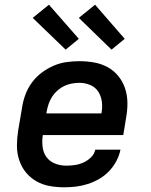

<svg xmlns="http://www.w3.org/2000/svg" viewBox="-20 -788 640 816"><path d="M253 8Q221 8 190.5 2.5Q160 -3 134 -18Q108 -33 89.5 -56Q71 -79 61.5 -108Q52 -137 52 -168.5Q52 -200 57 -232L74 -332Q78 -359 88 -386Q98 -413 115.5 -437Q133 -461 157 -479Q181 -497 207.5 -508.5Q234 -520 262 -524Q290 -528 317 -528Q349 -528 380 -522.5Q411 -517 437.5 -502.5Q464 -488 483 -464.5Q502 -441 511.5 -412.5Q521 -384 521.5 -352Q522 -320 516 -288L504 -214H162Q158 -189 161 -164Q164 -139 177.5 -120.5Q191 -102 213.5 -93Q236 -84 261 -84Q279 -84 297.5 -86.5Q316 -89 334 -97Q352 -105 366.5 -119Q381 -133 385 -152H492Q487 -127 474.5 -103.5Q462 -80 443.5 -60.5Q425 -41 401.5 -27.5Q378 -14 353 -6Q328 2 303 5Q278 8 253 8ZM177 -306H411Q416 -331 413 -355Q410 -379 398 -398Q386 -417 364 -426.5Q342 -436 317 -436Q302 -436 285.5 -433Q269 -430 254 -423Q239 -416 225.5 -404.5Q212 -393 202.5 -378.5Q193 -364 187.5 -348.5Q182 -333 179 -317ZM454 -577 315 -712 384 -768 510 -623ZM259 -577 119 -712 188 -768 315 -623Z"/></svg>

Font: Iosevka Aile Semibold Oblique
Style: Regular
Weight: 600
Italic angle: -9°
Designer: Belleve Invis
Foundry: Belleve Invis
Version: Version 31.1.0; ttfautohint (v1.8.4)